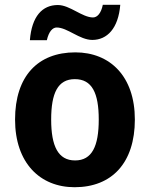

<svg xmlns="http://www.w3.org/2000/svg" viewBox="-20 -773 627 803"><path d="M483 -753H410C403 -718 387 -700 369 -700C324 -700 272 -752 222 -752C157 -752 113 -705 105 -605H176C184 -641 200 -658 217 -658C262 -658 313 -606 366 -606C428 -606 475 -654 483 -753ZM544 -273C544 -454 440 -554 295 -554C138 -554 43 -454 43 -273C43 -92 147 10 292 10C448 10 544 -92 544 -273ZM194 -273C194 -384 222 -442 293 -442C365 -442 393 -384 393 -273C393 -162 365 -102 294 -102C223 -102 194 -162 194 -273Z"/></svg>

Font: Noto Sans Display
Style: Bold
Weight: 700
Designer: Monotype Design Team
Foundry: Monotype Imaging Inc.
Version: Version 1.900